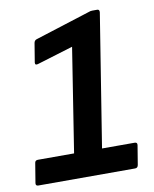

<svg xmlns="http://www.w3.org/2000/svg" viewBox="-77 -719 624 778"><g transform="rotate(-10 235.0 -330.0)"><path d="M18 0Q6 0 8 -12L21 -91Q22 -103 34 -103H183L250 -530L102 -485Q89 -481 90 -493L103 -572Q105 -582 114 -585L341 -657Q348 -660 356 -660H376Q386 -660 385 -648L298 -103H432Q444 -103 442 -91L429 -12Q427 0 416 0Z"/></g></svg>

Font: Sofia Sans
Style: Bold Italic
Weight: 700
Italic angle: -9°
Designer: Botio Nikoltchev, Ani Petrova
Foundry: lettersoup
Version: Version 4.101; ttfautohint (v1.8.4.7-5d5b)